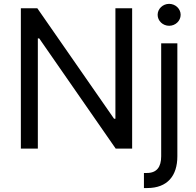

<svg xmlns="http://www.w3.org/2000/svg" viewBox="-20 -770 1016 995"><path d="M664.8 -727.3H578.1V-154.8H571L173.3 -727.3H88.1V0H176.1V-571H183.2L579.5 0H664.8ZM725.9 204.5H742.9C848 204.5 899.1 140.6 899.1 39.8V-545.5H815.3V39.8C815.3 95.2 792.6 126.4 741.5 126.4H725.9ZM796.9 -693.2C796.9 -661.9 823.9 -636.4 856.5 -636.4C889.2 -636.4 916.2 -661.9 916.2 -693.2C916.2 -724.4 889.2 -750 856.5 -750C823.9 -750 796.9 -724.4 796.9 -693.2Z"/></svg>

Font: Magic Ui Pro
Style: Regular
Weight: 400
Designer: Stefan Endress, Andreas Faust
Version: Version 1.000;FEAKit 1.0